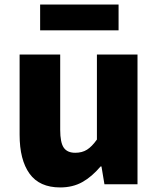

<svg xmlns="http://www.w3.org/2000/svg" viewBox="-20 -808 694 842"><path d="M66 -217V-569H244V-239Q244 -183 259.5 -160.5Q275 -138 310 -138Q340 -138 361.5 -151.5Q383 -165 405 -196V-569H583V0H438L425 -78H421Q383 -33 341 -9.5Q299 14 244 14Q153 14 109.5 -46.5Q66 -107 66 -217ZM156 -788H500V-675H156Z"/></svg>

Font: Merged Yaku Han JP Black
Style: Regular
Weight: 900
Designer: Ryoko NISHIZUKA 西塚涼子 (kana, bopomofo & ideographs); Paul D. Hunt (Latin, Greek & Cyrillic); Sandoll Communications 산돌커뮤니
Foundry: Adobe
Version: Version 2.004